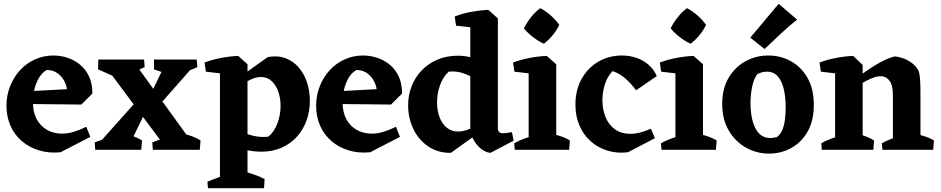

<svg xmlns="http://www.w3.org/2000/svg" viewBox="-20 -788 4948 1010"><path d="M298 13Q237 19 185 3Q133 -13 94.5 -46Q56 -79 35 -126.5Q14 -174 14 -231Q14 -287 33.5 -335.5Q53 -384 86.5 -420Q120 -456 165 -476Q210 -496 261 -496Q299 -496 335.5 -484Q372 -472 402 -447Q432 -422 449 -384.5Q466 -347 466 -296L333 -275Q338 -312 325.5 -345.5Q313 -379 287 -399.5Q261 -420 226 -420Q200 -405 184 -377Q168 -349 160.5 -316Q153 -283 153 -252Q153 -198 173 -161Q193 -124 228 -104.5Q263 -85 306 -85Q337 -85 368 -94.5Q399 -104 434 -121L455 -68ZM408 -238 120 -241 112 -307 406 -323 466 -296Z M861 0 532 -442 675 -475 1018 0ZM501 0 499 -33 699 -257 741 -191 648 0ZM806 -222 771 -289 861 -475H983L986 -426ZM652 -354 496 -423 497 -475H685ZM652 -403 609 -475H738L741 -435Q721 -425 696.5 -416.5Q672 -408 652 -403ZM905 -384 790 -423V-475H977ZM929 -403 886 -475H1015L1018 -435Q998 -425 975.5 -417.5Q953 -410 929 -403ZM481 0 478 -39Q504 -49 535.5 -59.5Q567 -70 593 -78L582 0ZM589 0 612 -91Q642 -85 672.5 -74.5Q703 -64 727 -49L723 0ZM784 0 781 -39Q806 -49 838 -59.5Q870 -70 896 -78L910 0ZM897 0 920 -91Q950 -85 980.5 -74.5Q1011 -64 1035 -49L1031 0Z M1354 10Q1309 10 1256.5 -3Q1204 -16 1156 -39L1218 -119Q1233 -105 1259.5 -92Q1286 -79 1320 -72Q1354 -65 1391 -69Q1422 -93 1439 -138Q1456 -183 1456 -231Q1456 -271 1444 -305.5Q1432 -340 1409 -361.5Q1386 -383 1353 -383Q1325 -383 1294.5 -367.5Q1264 -352 1232 -330L1223 -370L1389 -488Q1441 -497 1481.5 -482Q1522 -467 1551 -433.5Q1580 -400 1595 -354.5Q1610 -309 1610 -258Q1610 -204 1593 -155.5Q1576 -107 1543 -70Q1510 -33 1462.5 -11.5Q1415 10 1354 10ZM1074 202 1071 168Q1096 157 1128.5 145.5Q1161 134 1186 125L1175 202ZM1241 202 1258 111Q1287 120 1317.5 130.5Q1348 141 1372 154L1369 202ZM1137 202V-446L1233 -494L1282 -450V202ZM1063 -411 1056 -459Q1095 -474 1141.5 -483Q1188 -492 1233 -494L1242 -457L1172 -398Z M1927 13Q1866 19 1814 3Q1762 -13 1723.5 -46Q1685 -79 1664 -126.5Q1643 -174 1643 -231Q1643 -287 1662.5 -335.5Q1682 -384 1715.5 -420Q1749 -456 1794 -476Q1839 -496 1890 -496Q1928 -496 1964.5 -484Q2001 -472 2031 -447Q2061 -422 2078 -384.5Q2095 -347 2095 -296L1962 -275Q1967 -312 1954.5 -345.5Q1942 -379 1916 -399.5Q1890 -420 1855 -420Q1829 -405 1813 -377Q1797 -349 1789.5 -316Q1782 -283 1782 -252Q1782 -198 1802 -161Q1822 -124 1857 -104.5Q1892 -85 1935 -85Q1966 -85 1997 -94.5Q2028 -104 2063 -121L2084 -68ZM2037 -238 1749 -241 1741 -307 2035 -323 2095 -296Z M2352 16Q2284 17 2233 -17.5Q2182 -52 2154.5 -109.5Q2127 -167 2127 -234Q2127 -288 2145.5 -335Q2164 -382 2198.5 -418Q2233 -454 2281.5 -474.5Q2330 -495 2389 -495Q2439 -495 2480.5 -478.5Q2522 -462 2551 -437L2519 -330Q2502 -355 2474 -374.5Q2446 -394 2411.5 -404.5Q2377 -415 2340 -411Q2310 -383 2294.5 -339.5Q2279 -296 2279 -249Q2279 -207 2292 -172Q2305 -137 2330 -116.5Q2355 -96 2390 -96Q2416 -96 2450.5 -109.5Q2485 -123 2524 -153L2519 -104ZM2560 16Q2543 15 2524 4Q2505 -7 2489 -26.5Q2473 -46 2463 -69L2454 -78V-689L2549 -736L2599 -691V-110Q2599 -100 2606 -93.5Q2613 -87 2624 -87Q2635 -87 2647 -89Q2659 -91 2673 -93L2682 -48ZM2379 -653 2372 -701Q2411 -717 2457.5 -725.5Q2504 -734 2549 -736L2553 -681L2488 -641Z M2761 0V-446L2856 -494L2906 -450V0ZM2688 0 2685 -34Q2710 -49 2742.5 -60.5Q2775 -72 2800 -78L2789 0ZM2838 0 2855 -91Q2885 -85 2919.5 -74.5Q2954 -64 2978 -49L2974 0ZM2686 -411 2679 -459Q2718 -474 2764.5 -483Q2811 -492 2856 -494L2860 -438L2795 -398ZM2841 -558Q2812 -571 2783.5 -593Q2755 -615 2736 -639Q2752 -671 2774.5 -699Q2797 -727 2822 -745Q2851 -730 2878 -706Q2905 -682 2922 -657Q2909 -629 2887 -602.5Q2865 -576 2841 -558Z M3283 13Q3225 20 3174.5 4Q3124 -12 3086.5 -45.5Q3049 -79 3028 -128Q3007 -177 3007 -237Q3007 -315 3039.5 -373Q3072 -431 3127.5 -463.5Q3183 -496 3252 -496Q3292 -496 3327.5 -484Q3363 -472 3391 -448Q3419 -424 3435 -388L3326 -313Q3299 -350 3268 -376.5Q3237 -403 3202 -414Q3173 -382 3161 -341.5Q3149 -301 3149 -262Q3149 -211 3166 -170.5Q3183 -130 3216 -107Q3249 -84 3296 -84Q3321 -84 3348 -91Q3375 -98 3404 -111L3425 -61Z M3533 0V-446L3628 -494L3678 -450V0ZM3460 0 3457 -34Q3482 -49 3514.5 -60.5Q3547 -72 3572 -78L3561 0ZM3610 0 3627 -91Q3657 -85 3691.5 -74.5Q3726 -64 3750 -49L3746 0ZM3458 -411 3451 -459Q3490 -474 3536.5 -483Q3583 -492 3628 -494L3632 -438L3567 -398ZM3613 -558Q3584 -571 3555.5 -593Q3527 -615 3508 -639Q3524 -671 3546.5 -699Q3569 -727 3594 -745Q3623 -730 3650 -706Q3677 -682 3694 -657Q3681 -629 3659 -602.5Q3637 -576 3613 -558Z M4025 20Q3960 20 3904 -11.5Q3848 -43 3813.5 -101.5Q3779 -160 3779 -241Q3779 -323 3813.5 -380Q3848 -437 3903 -466.5Q3958 -496 4022 -496Q4086 -496 4140.5 -466Q4195 -436 4228 -378Q4261 -320 4261 -236Q4261 -153 4228.5 -96Q4196 -39 4142.5 -9.5Q4089 20 4025 20ZM4032 -62Q4049 -62 4067 -67Q4086 -81 4096 -106Q4106 -131 4109.5 -162.5Q4113 -194 4113 -224Q4113 -275 4103.5 -317.5Q4094 -360 4072 -385.5Q4050 -411 4015 -411Q4000 -411 3986 -407Q3972 -403 3963 -397Q3945 -373 3936.5 -331.5Q3928 -290 3928 -243Q3928 -195 3938.5 -153.5Q3949 -112 3972 -87Q3995 -62 4032 -62ZM4002 -530 3927 -590 4076 -768 4173 -685Q4128 -649 4086 -609.5Q4044 -570 4002 -530Z M4373 0V-446L4468 -494L4518 -446V0ZM4677 0V-289Q4677 -340 4658.5 -364Q4640 -388 4610 -387Q4588 -386 4561.5 -374.5Q4535 -363 4508 -346.5Q4481 -330 4457 -311L4448 -343Q4491 -382 4534.5 -412.5Q4578 -443 4617 -463.5Q4656 -484 4686 -491Q4706 -490 4729 -482Q4752 -474 4773.5 -459Q4795 -444 4809 -421Q4814 -413 4816.5 -399Q4819 -385 4820.5 -361Q4822 -337 4822 -297V0ZM4298 -411 4291 -459Q4330 -474 4376.5 -483Q4423 -492 4468 -494L4472 -438L4407 -398ZM4303 0 4300 -34Q4325 -49 4357.5 -60.5Q4390 -72 4415 -78L4404 0ZM4446 0 4463 -91Q4493 -85 4523.5 -74.5Q4554 -64 4578 -49L4574 0ZM4622 0 4619 -34Q4644 -49 4676.5 -60.5Q4709 -72 4734 -78L4723 0ZM4751 0 4768 -91Q4797 -85 4833 -74.5Q4869 -64 4893 -49L4889 0Z"/></svg>

Font: Eczar SemiBold
Style: Regular
Weight: 600
Designer: Vaibhav Singh
Foundry: Rosetta Type Foundry
Version: Version 2.000